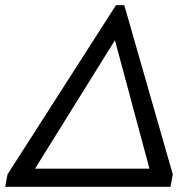

<svg xmlns="http://www.w3.org/2000/svg" viewBox="-59 -720 727 740"><path d="M-30 -48 388 -700H420L607 -48L598 0H-39ZM517 -70 384 -565 76 -70Z"/></svg>

Font: Sarabun
Style: Italic
Weight: 400
Italic angle: -10°
Designer: Suppakit Chalermlarp | Katatrad Co.,Ltd.
Foundry: Cadson Demak Co.,Ltd.
Version: Version 1.000; ttfautohint (v1.6)